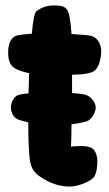

<svg xmlns="http://www.w3.org/2000/svg" viewBox="-20 -676 402 706"><path d="M277 -139C267 -139 254 -138 241 -137C242 -160 243 -188 243 -219C267 -222 286 -226 299 -230C319 -237 332 -265 332 -281C332 -295 319 -319 296 -327C288 -330 269 -332 245 -334V-401C290 -402 318 -407 329 -417C346 -432 352 -466 352 -489C352 -502 347 -534 316 -544C309 -546 280 -549 243 -551C240 -594 235 -628 227 -640C218 -653 204 -656 177 -656C154 -656 133 -649 114 -635C107 -630 101 -598 97 -552C65 -550 47 -547 38 -544C19 -536 10 -513 10 -484C10 -455 16 -434 38 -423C52 -416 67 -411 87 -407C86 -383 86 -357 85 -333C68 -331 54 -329 48 -327C28 -320 20 -295 20 -281C20 -265 28 -243 48 -236C59 -232 71 -229 84 -226C84 -160 86 -103 92 -76C98 -50 113 -35 134 -22C161 -5 194 10 237 10C267 10 315 -9 326 -26C335 -40 338 -60 338 -87C338 -95 335 -111 327 -123C320 -133 306 -139 277 -139Z"/></svg>

Font: Manosque
Style: Regular
Weight: 400
Designer: Ariel Martín Pérez
Foundry: Ariel Martín Pérez
Version: Version 1.005;hotconv 1.0.109;makeotfexe 2.5.65596